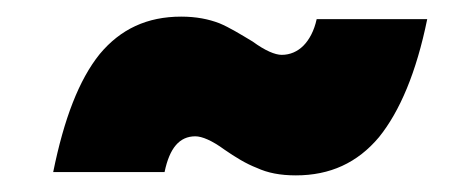

<svg xmlns="http://www.w3.org/2000/svg" viewBox="-20 -443 556 231"><path d="M244 -415C231 -420 216 -423 198 -423C157 -423 125 -408 100 -378C75 -347 57 -300 44 -236H178C184 -265 196 -279 215 -279C223 -279 235 -274 250 -263C263 -254 276 -246 289 -241C302 -235 317 -232 336 -232C377 -232 410 -247 436 -278C461 -309 481 -356 494 -420H361C358 -406 352 -395 345 -388C338 -381 329 -377 319 -377C311 -377 299 -382 284 -393C269 -402 256 -410 244 -415Z"/></svg>

Font: Argentum Sans ExtraBold
Style: Italic
Weight: 800
Italic angle: -11.3°
Designer: Julieta Ulanovsky
Foundry: Julieta Ulanovsky
Version: Version 5.001;February 15, 2019;FontCreator 11.5.0.2425 64-b